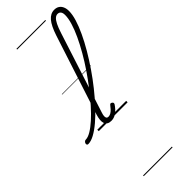

<svg xmlns="http://www.w3.org/2000/svg" viewBox="-706 -1187 1855 1855"><g transform="rotate(-45 221.0 -259.5)"><path d="M-159 17Q-170 17 -173.5 9.5Q-177 2 -174.5 -7Q-172 -16 -164.5 -23.5Q-157 -31 -146 -31Q-116 -31 -74 -56Q-32 -81 17 -125Q66 -169 118.5 -228Q171 -287 224.5 -356Q278 -425 328 -498.5Q378 -572 420.5 -646Q463 -720 495.5 -789.5Q528 -859 546 -919Q564 -979 564 -1024Q564 -1035 572 -1041Q580 -1047 591 -1047Q602 -1047 610 -1041Q618 -1035 618 -1024Q618 -977 599 -914.5Q580 -852 546 -779.5Q512 -707 466.5 -629.5Q421 -552 368 -474.5Q315 -397 257.5 -325Q200 -253 142 -190.5Q84 -128 29 -81.5Q-26 -35 -74 -9Q-122 17 -159 17ZM157 16Q130 16 113.5 5.5Q97 -5 90 -23.5Q83 -42 85.5 -68.5Q88 -95 98 -128L363 -943Q396 -1043 434.5 -1088.5Q473 -1134 525 -1134Q555 -1134 575.5 -1120.5Q596 -1107 607 -1082.5Q618 -1058 618 -1024Q618 -1011 610 -1005Q602 -999 591 -999Q580 -999 572 -1005Q564 -1011 564 -1024Q564 -1043 559 -1056Q554 -1069 544 -1076Q534 -1083 519 -1083Q500 -1083 482.5 -1067.5Q465 -1052 448 -1018Q431 -984 413 -928L149 -110Q140 -84 139 -67Q138 -50 144.5 -41Q151 -32 165 -32Q183 -32 199.5 -42Q216 -52 230.5 -68Q245 -84 256 -99Q261 -106 267.5 -108.5Q274 -111 283 -105Q294 -98 295 -91Q296 -84 292 -76Q280 -57 260.5 -35.5Q241 -14 214.5 1Q188 16 157 16ZM0 605H394V615H0ZM0 -20H394V0H0ZM0 -505H394V-500H0ZM0 -1125H394V-1115H0Z"/></g></svg>

Font: Playwrite CU Guides
Style: Regular
Weight: 400
Designer: Veronika Burian, José Scaglione
Foundry: TypeTogether
Version: Version 1.003